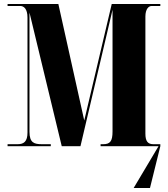

<svg xmlns="http://www.w3.org/2000/svg" viewBox="-20 -734 842 964"><path d="M18 0H235V-10H191C151 -10 128 -17 128 -73V-671L290 0H384L545 -685V-74C545 -25 533 -10 498 -10H485V0H776L651 210H733L785 0V-10H750C722 -10 710 -25 710 -63V-651C710 -689 727 -704 741 -704H785V-714H541L403 -129L273 -714H18V-704H82C100 -704 118 -689 118 -646V-68C118 -24 100 -10 69 -10H18Z"/></svg>

Font: Noto Serif Display ExtraCondensed Black
Style: Regular
Weight: 900
Width: 2
Designer: Monotype Design Team
Foundry: Monotype Imaging Inc.
Version: Version 2.009